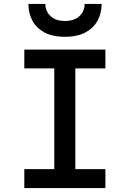

<svg xmlns="http://www.w3.org/2000/svg" viewBox="-20 -951 656 971"><path d="M254.5 0V-700H361V0ZM103 0V-95.5H513V0ZM103 -605V-700H513V-605ZM308.5 -765Q244 -765 203.2 -787.8Q162.5 -810.5 143 -848.2Q123.5 -886 123.5 -931H209.5Q209.5 -894.5 235.5 -869.8Q261.5 -845 308.5 -845Q355.5 -845 381.8 -869.8Q408 -894.5 408 -931H494Q494 -886 474.2 -848.2Q454.5 -810.5 413.5 -787.8Q372.5 -765 308.5 -765Z"/></svg>

Font: Overpass Mono Light SemiBold
Style: Regular
Weight: 600
Monospace: yes
Version: Version 4.000